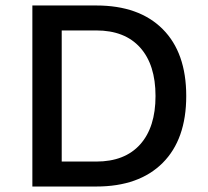

<svg xmlns="http://www.w3.org/2000/svg" viewBox="-20 -680 760 700"><path d="M331 -660Q487 -660 573 -574Q659 -488 659 -330Q659 -172 573 -86Q487 0 331 0H98V-660ZM331 -91Q435 -91 491 -153.5Q547 -216 547 -330Q547 -444 491 -506.5Q435 -569 331 -569H205V-91Z"/></svg>

Font: Elaine Sans Medium
Style: Regular
Weight: 500
Designer: Wei Huang
Foundry: Wei Huang
Version: Version 2.001;PS 002.001;hotconv 1.0.88;makeotf.lib2.5.64775